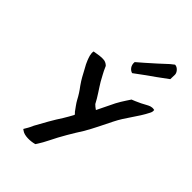

<svg xmlns="http://www.w3.org/2000/svg" viewBox="-272 -904 1165 1165"><g transform="rotate(45 310.5 -321.5)"><path d="M264 -86C234 -41 197 25 170 75V76C160 99 150 115 141 130L140 132L150 139C173 156 221 155 254 146L257 145L266 131C276 115 288 95 300 70C332 4 373 -64 410 -122C440 -174 467 -231 494 -285C530 -358 578 -409 615 -483C622 -496 621 -505 620 -512L619 -511L616 -512C596 -516 581 -508 568 -501C548 -489 524 -478 501 -468L479 -459V-460C452 -419 431 -389 409 -340C395 -309 383 -289 370 -260L367 -264H366C361 -267 347 -278 342 -284C322 -324 291 -366 269 -403C259 -422 237 -460 229 -480L224 -491V-492C220 -496 212 -504 196 -509C167 -514 138 -507 113 -503L109 -502V-503C105 -478 114 -457 122 -436C127 -423 135 -407 145 -390C165 -353 175 -332 199 -298C218 -273 233 -250 247 -223C257 -204 277 -179 288 -163V-162H289C293 -158 297 -155 300 -149C288 -126 277 -108 264 -86ZM558 -749C560 -769 537 -795 517 -795H515L491 -776C449 -737 422 -712 375 -671L331 -633V-634C327 -601 348 -580 366 -575H368L421 -614C474 -652 506 -674 555 -711L557 -713Z"/></g></svg>

Font: Hussar Pisanka
Style: SbdKur
Weight: 600
Designer: Robert Jablonski
Foundry: Cannot Into Space Fonts
Version: Version 1.070